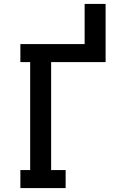

<svg xmlns="http://www.w3.org/2000/svg" viewBox="-20 -960 640 980"><path d="M84 0V-92H134V-643H84V-735H412V-940H519V-643H241V-92H315V0Z"/></svg>

Font: Iosevka Slab Semibold Extended
Style: Regular
Weight: 600
Width: 7
Monospace: yes
Designer: Belleve Invis
Foundry: Belleve Invis
Version: Version 11.1.0; ttfautohint (v1.8.3)